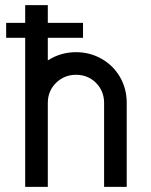

<svg xmlns="http://www.w3.org/2000/svg" viewBox="-20 -726 586 747"><path d="M4 -637H78V-706H166V-637H303V-579H166V-491Q216 -523 276 -523Q330 -523 375.5 -497Q421 -471 447 -426Q473 -381 473 -326V1H385V-325Q385 -372 353.5 -403.5Q322 -435 276 -435Q230 -435 198 -403.5Q166 -372 166 -325V1H78V-579H4Z"/></svg>

Font: Lineal
Style: Regular
Weight: 400
Designer: Created by Frank Adebiaye with contributions from Anton Moglia & Ariel Martín Pérez
Created by Frank ADEBIAYE with FontF
Foundry: Velvetyne Type Foundry
Version: Version 2.000